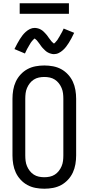

<svg xmlns="http://www.w3.org/2000/svg" viewBox="-20 -1142 540 1170"><path d="M250 8Q223 8 196.5 3Q170 -2 147 -14.5Q124 -27 105.5 -47Q87 -67 76 -91Q65 -115 60.5 -141.5Q56 -168 56 -195V-540Q56 -567 60.5 -593.5Q65 -620 76 -644Q87 -668 105.5 -688Q124 -708 147 -720.5Q170 -733 196.5 -738Q223 -743 250 -743Q277 -743 303.5 -738Q330 -733 353 -720.5Q376 -708 394.5 -688Q413 -668 424 -644Q435 -620 439.5 -593.5Q444 -567 444 -540V-195Q444 -168 439.5 -141.5Q435 -115 424 -91Q413 -67 394.5 -47Q376 -27 353 -14.5Q330 -2 303.5 3Q277 8 250 8ZM250 -62Q267 -62 283.5 -65.5Q300 -69 314 -78Q328 -87 338.5 -100.5Q349 -114 355.5 -129.5Q362 -145 364 -161.5Q366 -178 366 -195V-540Q366 -557 364 -573.5Q362 -590 355.5 -605.5Q349 -621 338.5 -634.5Q328 -648 314 -657Q300 -666 283.5 -669.5Q267 -673 250 -673Q233 -673 216.5 -669.5Q200 -666 186 -657Q172 -648 161.5 -634.5Q151 -621 144.5 -605.5Q138 -590 136 -573.5Q134 -557 134 -540V-195Q134 -178 136 -161.5Q138 -145 144.5 -129.5Q151 -114 161.5 -100.5Q172 -87 186 -78Q200 -69 216.5 -65.5Q233 -62 250 -62ZM308 -812Q303 -812 298 -813Q293 -814 288.5 -815.5Q284 -817 279.5 -818.5Q275 -820 270.5 -823Q266 -826 262 -828.5Q258 -831 255 -834.5Q252 -838 248 -841.5Q244 -845 240.5 -849Q237 -853 234 -856.5Q231 -860 228.5 -864Q226 -868 223 -872Q220 -876 216.5 -880.5Q213 -885 210 -889Q207 -893 204 -896.5Q201 -900 196 -903.5Q191 -907 191 -909H193Q193 -908 189.5 -906Q186 -904 183.5 -901Q181 -898 178.5 -895.5Q176 -893 174.5 -891Q173 -889 171.5 -887Q170 -885 168.5 -883Q167 -881 165.5 -878.5Q164 -876 162.5 -873Q161 -870 159 -867.5Q157 -865 155.5 -861.5Q154 -858 152 -855Q150 -852 148 -848.5Q146 -845 144 -841Q142 -837 140 -833Q138 -829 136 -824.5Q134 -820 132 -816L68 -843Q77 -861 85 -876Q93 -891 101 -903.5Q109 -916 117 -926.5Q125 -937 136.5 -947.5Q148 -958 162 -965Q176 -972 192 -972Q197 -972 202 -971Q207 -970 211.5 -969Q216 -968 220.5 -966Q225 -964 229.5 -961.5Q234 -959 238 -956Q242 -953 245 -950Q248 -947 252 -943Q256 -939 259.5 -935Q263 -931 266 -927.5Q269 -924 271.5 -920Q274 -916 277 -912Q280 -908 283.5 -903.5Q287 -899 290 -895Q293 -891 296 -887.5Q299 -884 304 -880.5Q309 -877 309 -876H307L311 -878Q314 -880 316.5 -883Q319 -886 321.5 -889Q324 -892 325.5 -893.5Q327 -895 328.5 -897Q330 -899 331.5 -901.5Q333 -904 334.5 -906.5Q336 -909 337.5 -911.5Q339 -914 341 -917Q343 -920 344.5 -923Q346 -926 348 -929.5Q350 -933 352 -936.5Q354 -940 356 -943.5Q358 -947 360 -951Q362 -955 364 -959.5Q366 -964 368 -968L432 -942Q423 -923 415 -908Q407 -893 399 -880.5Q391 -868 383 -857.5Q375 -847 363.5 -836.5Q352 -826 338 -819Q324 -812 308 -812ZM400 -1058H100V-1122H400Z"/></svg>

Font: Moesevka
Style: Regular
Weight: 400
Monospace: yes
Designer: Belleve Invis
Foundry: Belleve Invis
Version: Version 32.5.0; ttfautohint (v1.8.4)